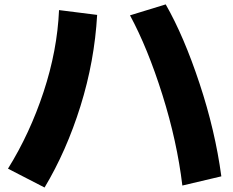

<svg xmlns="http://www.w3.org/2000/svg" viewBox="-20 -793 1040 856"><path d="M15.6 -41Q113.3 -198.2 174.3 -383.3Q235.4 -568.4 243.2 -748L413.1 -726.6Q401.4 -520.5 338.9 -320.3Q276.4 -120.1 178.7 43ZM559.6 -724.6 718.8 -773.4Q799.8 -631.8 869.6 -420.9Q939.5 -210 966.8 -6.8L793 34.2Q769.5 -162.1 704.1 -370.1Q638.7 -578.1 559.6 -724.6Z"/></svg>

Font: GenEi M Gothic v2 Heavy
Style: Regular
Weight: 800
Version: Version 2.0